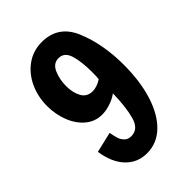

<svg xmlns="http://www.w3.org/2000/svg" viewBox="-227 -863 975 975"><g transform="rotate(-45 260.5 -375.0)"><path d="M67 -168 177 -194Q183 -165 188 -148.5Q193 -132 206.5 -118Q220 -104 244 -104Q294 -104 311.5 -164.5Q329 -225 331 -324Q308 -307 276.5 -296.5Q245 -286 217 -286Q166 -286 128 -318Q90 -350 69.5 -402.5Q49 -455 49 -514Q49 -582 75.5 -639Q102 -696 150 -730Q198 -764 260 -764Q379 -764 426 -649Q473 -534 473 -388Q473 -270 444.5 -179Q416 -88 363 -37Q310 14 239 14Q171 14 125.5 -33.5Q80 -81 67 -168ZM331 -426Q333 -445 333 -476Q333 -550 318.5 -598Q304 -646 262 -646Q224 -646 206.5 -606Q189 -566 189 -518Q189 -470 207.5 -437Q226 -404 267 -404Q297 -404 331 -426Z"/></g></svg>

Font: Francois One
Style: Regular
Weight: 400
Designer: Vernon Adams
Foundry: Vernon Adams
Version: Version 2.000